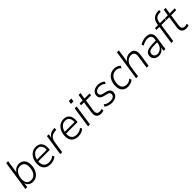

<svg xmlns="http://www.w3.org/2000/svg" viewBox="491 -2519 4324 4324"><g transform="rotate(-45 2652.5 -357.0)"><path d="M283 8Q225 8 181 -23Q137 -54 121 -115H123L107 0H47L155 -719H216L167 -390H161Q180 -427 206.5 -453Q233 -479 268 -493Q303 -507 344 -507Q402 -507 444.5 -478.5Q487 -450 508 -398Q529 -346 525 -275Q521 -197 491.5 -132Q462 -67 409 -29.5Q356 8 283 8ZM280 -48Q336 -48 376 -78.5Q416 -109 438 -161Q460 -213 463 -277Q468 -360 432 -405.5Q396 -451 326 -451Q272 -451 232 -420.5Q192 -390 169.5 -338Q147 -286 144 -220Q139 -139 175 -93.5Q211 -48 280 -48Z M844 8Q775 8 725.5 -20Q676 -48 652 -100.5Q628 -153 632 -226Q636 -304 666.5 -367Q697 -430 752 -468.5Q807 -507 883 -507Q955 -507 998 -472.5Q1041 -438 1056 -380Q1071 -322 1061 -254L1058 -235H675L683 -284H1029L1008 -267Q1017 -321 1005.5 -363.5Q994 -406 963.5 -430.5Q933 -455 881 -455Q828 -455 789.5 -429Q751 -403 728 -361Q705 -319 697 -272L694 -252Q685 -190 700 -143.5Q715 -97 752.5 -72Q790 -47 846 -47Q889 -47 929.5 -60Q970 -73 1005 -105L1028 -59Q994 -24 943.5 -8Q893 8 844 8Z M1158 0 1232 -499H1291L1274 -384H1269Q1290 -436 1334.5 -469Q1379 -502 1444 -507L1483 -510V-450L1432 -446Q1379 -441 1344 -419.5Q1309 -398 1289 -363Q1269 -328 1262 -283L1220 0Z M1729 8Q1660 8 1610.5 -20Q1561 -48 1537 -100.5Q1513 -153 1517 -226Q1521 -304 1551.5 -367Q1582 -430 1637 -468.5Q1692 -507 1768 -507Q1840 -507 1883 -472.5Q1926 -438 1941 -380Q1956 -322 1946 -254L1943 -235H1560L1568 -284H1914L1893 -267Q1902 -321 1890.5 -363.5Q1879 -406 1848.5 -430.5Q1818 -455 1766 -455Q1713 -455 1674.5 -429Q1636 -403 1613 -361Q1590 -319 1582 -272L1579 -252Q1570 -190 1585 -143.5Q1600 -97 1637.5 -72Q1675 -47 1731 -47Q1774 -47 1814.5 -60Q1855 -73 1890 -105L1913 -59Q1879 -24 1828.5 -8Q1778 8 1729 8Z M2128 -629 2140 -709H2220L2207 -629ZM2042 0 2117 -499H2178L2104 0Z M2455 8Q2405 8 2371 -13Q2337 -34 2323.5 -72.5Q2310 -111 2319 -164L2360 -446H2266L2274 -499H2369L2392 -651H2453L2429 -499H2592L2584 -446H2422L2381 -173Q2372 -107 2394 -78Q2416 -49 2467 -49Q2486 -49 2503 -53Q2520 -57 2535 -63L2541 -11Q2526 -2 2502 3Q2478 8 2455 8Z M2802 8Q2745 8 2695.5 -9Q2646 -26 2617 -54L2643 -102Q2666 -82 2692 -69.5Q2718 -57 2746.5 -51.5Q2775 -46 2805 -46Q2862 -46 2896.5 -69.5Q2931 -93 2933 -134Q2935 -163 2917.5 -182Q2900 -201 2863 -210L2768 -233Q2716 -245 2688.5 -277.5Q2661 -310 2664 -362Q2665 -404 2689.5 -436.5Q2714 -469 2757 -488Q2800 -507 2856 -507Q2888 -507 2920 -499.5Q2952 -492 2979 -477.5Q3006 -463 3023 -442L2998 -396Q2970 -425 2932 -439Q2894 -453 2852 -453Q2795 -453 2760 -428Q2725 -403 2723 -361Q2722 -333 2738 -313.5Q2754 -294 2790 -285L2883 -262Q2939 -248 2968 -217.5Q2997 -187 2993 -134Q2991 -91 2966.5 -59Q2942 -27 2899.5 -9.5Q2857 8 2802 8Z M3319 8Q3250 8 3204 -21Q3158 -50 3137 -103.5Q3116 -157 3120 -226Q3123 -283 3140 -333.5Q3157 -384 3189.5 -423Q3222 -462 3268 -484.5Q3314 -507 3373 -507Q3421 -507 3462 -489.5Q3503 -472 3528 -443L3502 -394Q3477 -422 3444.5 -436Q3412 -450 3373 -450Q3327 -450 3292.5 -432Q3258 -414 3234.5 -382Q3211 -350 3198 -309Q3185 -268 3182 -223Q3178 -143 3213.5 -95.5Q3249 -48 3326 -48Q3358 -48 3393.5 -61.5Q3429 -75 3458 -103L3479 -53Q3461 -35 3434.5 -20.5Q3408 -6 3378.5 1Q3349 8 3319 8Z M3574 0 3682 -719H3743L3693 -384H3687Q3712 -444 3760.5 -475.5Q3809 -507 3873 -507Q3927 -507 3962.5 -484.5Q3998 -462 4012.5 -417Q4027 -372 4018 -306L3971 0H3910L3955 -305Q3963 -351 3955 -383.5Q3947 -416 3923.5 -433Q3900 -450 3859 -450Q3809 -450 3770.5 -427Q3732 -404 3708 -364.5Q3684 -325 3677 -275L3635 0Z M4293 8Q4249 8 4213 -11Q4177 -30 4157 -64Q4137 -98 4139 -142Q4142 -195 4173 -226.5Q4204 -258 4265.5 -272.5Q4327 -287 4419 -287H4499L4491 -238H4427Q4346 -238 4297.5 -229.5Q4249 -221 4227 -200.5Q4205 -180 4203 -143Q4201 -95 4232 -70Q4263 -45 4305 -45Q4345 -45 4381 -64.5Q4417 -84 4442.5 -119Q4468 -154 4475 -200L4493 -320Q4503 -386 4476 -419Q4449 -452 4384 -452Q4340 -452 4299 -439Q4258 -426 4217 -398L4197 -449Q4222 -467 4254.5 -480Q4287 -493 4321.5 -500Q4356 -507 4390 -507Q4451 -507 4490.5 -484Q4530 -461 4546 -416Q4562 -371 4552 -307L4506 0H4448L4465 -114H4470Q4455 -74 4428 -46.5Q4401 -19 4366 -5.5Q4331 8 4293 8Z M4696 0 4762 -446H4667L4675 -499H4781L4768 -486L4775 -531Q4783 -590 4809.5 -630.5Q4836 -671 4879 -694Q4922 -717 4980 -720L5026 -722V-669L4976 -665Q4939 -663 4909.5 -648.5Q4880 -634 4861 -605.5Q4842 -577 4835 -531L4829 -491L4823 -499H4978L4970 -446H4824L4757 0Z M5168 8Q5118 8 5084 -13Q5050 -34 5036.5 -72.5Q5023 -111 5032 -164L5073 -446H4979L4987 -499H5082L5105 -651H5166L5142 -499H5305L5297 -446H5135L5094 -173Q5085 -107 5107 -78Q5129 -49 5180 -49Q5199 -49 5216 -53Q5233 -57 5248 -63L5254 -11Q5239 -2 5215 3Q5191 8 5168 8Z"/></g></svg>

Font: Nunitoga
Style: Light Italic
Weight: 300
Italic angle: -9°
Designer: Vernon Adams
Foundry: Vernon Adams
Version: Version 1.0